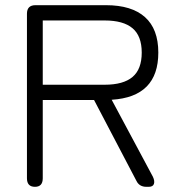

<svg xmlns="http://www.w3.org/2000/svg" viewBox="-20 -721 680 741"><path d="M115 0Q84 0 84 -33V-668Q84 -701 117 -701H389Q488 -701 539.5 -655Q591 -609 591 -518Q591 -347 411 -336L570 -39Q578 -22 574 -11Q570 0 554 0H545Q517 0 506 -24L343 -335H145V-33Q145 0 115 0ZM145 -394H384Q456 -394 491.5 -424Q527 -454 527 -518Q527 -582 491.5 -612Q456 -642 384 -642H145Z"/></svg>

Font: Zen Maru Gothic
Style: Regular
Weight: 400
Designer: Yoshimichi Ohira
Foundry: Positype
Version: Version 1.002